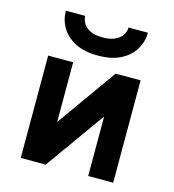

<svg xmlns="http://www.w3.org/2000/svg" viewBox="-110 -834 838 926"><g transform="rotate(15 309.0 -371.0)"><path d="M78.2 0V-511H203V-213L415 -511H539.8V0H415V-297L203 0ZM309 -573Q241.2 -573 195.8 -596.3Q150.4 -619.6 127.6 -658.1Q104.8 -696.6 104.8 -742H201.4Q201.4 -722 212.8 -704Q224.2 -686 248 -674.7Q271.9 -663.4 309 -663.4Q346.1 -663.4 370.2 -674.7Q394.3 -686 406 -704Q417.6 -722 417.6 -742H514.2Q514.2 -696.6 491.2 -658.1Q468.1 -619.6 422.5 -596.3Q376.8 -573 309 -573Z"/></g></svg>

Font: Overpass
Style: Regular
Weight: 400
Designer: Delve Withrington, Dave Bailey, Thomas Jockin
Foundry: Delve Fonts LLC
Version: Version 4.000